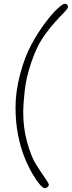

<svg xmlns="http://www.w3.org/2000/svg" viewBox="-20 -792 383 1026"><path d="M326 -772Q343 -772 343 -755Q343 -746 322.5 -725.5Q302 -705 271 -670.5Q240 -636 207.5 -588Q175 -540 147 -458Q119 -376 111.5 -302.5Q104 -229 104 -195Q104 -107 125.5 -30.5Q147 46 172.5 86.5Q198 127 219.5 157.5Q241 188 241 195Q241 202 233.5 208Q226 214 218.5 214Q211 214 193 194Q175 174 152.5 135Q130 96 110 46.5Q90 -3 76.5 -70.5Q63 -138 63 -220Q63 -302 87.5 -395Q112 -488 147.5 -553.5Q183 -619 221.5 -670Q260 -721 288 -746.5Q316 -772 326 -772Z"/></svg>

Font: Sorts Mill Goudy
Style: Italic
Weight: 400
Italic angle: -7.40001°
Version: Version 003.101